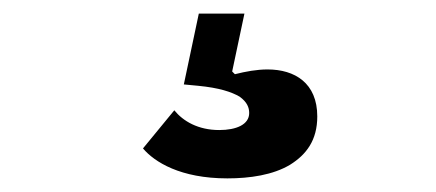

<svg xmlns="http://www.w3.org/2000/svg" viewBox="-20 -50 640 282"><path d="M314 212C245 212 207 188 190 168L236 112C249 128 271 141 302 141C327 141 346 133 346 116C346 108 343 100 332 92C320 85 302 79 271 76L250 74L272 -30H339L321 55L325 59C341 55 357 52 373 52C413 52 446 72 446 121C446 156 430 177 406 192C381 207 347 212 314 212Z"/></svg>

Font: Plexus Sans Bold
Style: Regular
Weight: 700
Version: Version 2.001;PS 002.001;hotconv 1.0.70;makeotf.lib2.5.58329